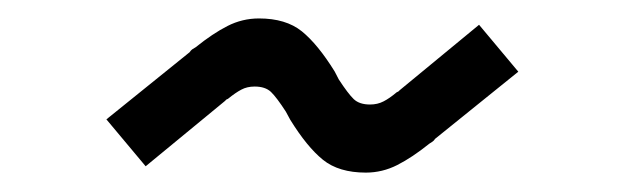

<svg xmlns="http://www.w3.org/2000/svg" viewBox="-20 -432 660 203"><path d="M333.8 -356.5 338.2 -348Q348 -333 354 -327.2Q360 -321.5 371.2 -321.5Q379.2 -321.5 385.5 -324.8Q391.8 -328 399.5 -334.5Q400.5 -334.8 401.1 -335.2Q401.8 -335.8 402.8 -336.8L486.5 -405.8L528 -356.2L440 -285.2Q438.8 -283.2 437.2 -282.2Q435.8 -281.2 433.8 -280Q415.8 -265.5 400 -257.5Q384.2 -249.5 366.8 -249.5Q338.2 -249.5 321.4 -263.1Q304.5 -276.8 286.8 -305.5L282.2 -314Q272.5 -329 266.5 -334.8Q260.5 -340.5 249.2 -340.5Q241.2 -340.5 235.1 -337.2Q229 -334 221 -327.5Q220 -327.2 219.4 -326.8Q218.8 -326.2 217.8 -325.2L134 -256.2L92.5 -305.8L180.5 -376.8Q181.8 -378.8 183.2 -379.8Q184.8 -380.8 186.8 -382Q204.8 -396.5 220.5 -404.5Q236.2 -412.5 253.8 -412.5Q282.2 -412.5 299.1 -398.9Q316 -385.2 333.8 -356.5Z"/></svg>

Font: Space Grotesk Variable
Style: Regular
Weight: 400
Designer: Florian Karsten (Space Grotesk), Colophon Foundry (Space Mono)
Foundry: Florian Karsten
Version: Version 1.106